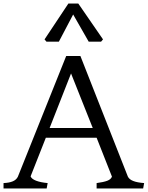

<svg xmlns="http://www.w3.org/2000/svg" viewBox="-20 -1067 836 1087"><path d="M239.5 -287.2 153.2 -68.5Q159 -53.8 184.2 -44Q209.5 -34.2 249.8 -30.5L244.2 0H0V-30.5Q33 -32 52.8 -40.6Q72.5 -49.2 81 -66.2L354.8 -750H435.2L704 -67Q711.8 -51.2 734.1 -42.4Q756.5 -33.5 796 -30.5L790.5 0H527V-30.5Q566.5 -35.8 587.2 -43.6Q608 -51.5 613.8 -67L527 -287.2ZM505 -342.5 382.2 -651.2 261 -342.5ZM563.2 -844 552.2 -831H482.2L394.2 -985L313.2 -831H243.2L232.2 -844L367.2 -1047H423.2Z"/></svg>

Font: TMT Limkin
Style: Regular
Weight: 400
Designer: Gabriel Drozdov
Version: Version 1.000;Glyphs 3.1.2 (3151)